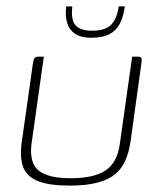

<svg xmlns="http://www.w3.org/2000/svg" viewBox="-20 -576 495 600"><path d="M117 -399 78 -123Q72 -65 102 -42Q132 -19 200 -19Q274 -19 310 -43.5Q346 -68 354 -123L393 -399Q394 -399 396 -399Q398 -399 400.5 -399Q403 -399 405 -399Q407 -399 409 -399Q416 -399 419 -397.5Q422 -396 422.5 -392Q423 -388 422 -379L388 -134Q383 -100 371.5 -74Q360 -48 339 -31Q318 -14 283.5 -5Q249 4 197 4Q135 4 100 -9.5Q65 -23 53 -52.5Q41 -82 48 -132L83 -379Q85 -391 88.5 -395Q92 -399 101 -399Q105 -399 109 -399Q113 -399 117 -399ZM264 -458Q234 -458 215.5 -470Q197 -482 190 -504Q183 -526 187 -556H206Q201 -513 216.5 -496.5Q232 -480 268 -480Q310 -480 328 -499.5Q346 -519 351 -556H370Q366 -525 355 -503Q344 -481 322.5 -469.5Q301 -458 264 -458Z"/></svg>

Font: Genos ExtraLight
Style: Italic
Weight: 250
Italic angle: -8°
Designer: Robert E. Leuschke
Foundry: Robert E. Leuschke
Version: Version 1.010